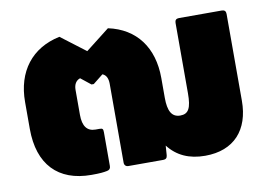

<svg xmlns="http://www.w3.org/2000/svg" viewBox="-69 -709 1158 830"><g transform="rotate(-10 510.0 -294.0)"><path d="M270 10C309 10 324 8 339 5C350 3 355 -3 355 -14V-162C355 -177 352 -180 339 -180H321C285 -180 266 -204 266 -254V-364C266 -388 276 -404 294 -410L338 -375H348L392 -410C408 -404 416 -388 416 -364V-18C416 -7 423 0 434 0H587C598 0 604 -5 605 -17L608 -59C646 -10 699 14 769 14C896 14 966 -65 966 -193V-574C966 -586 960 -592 948 -592H760C748 -592 742 -586 742 -574V-265C742 -200 729 -176 693 -176C655 -176 640 -206 640 -263V-350C640 -484 572 -576 450 -602L345 -520L237 -602C113 -576 42 -484 42 -350V-232C42 -76 124 10 270 10Z"/></g></svg>

Font: LINE Seed Sans TH Heavy
Style: Regular
Weight: 900
Designer: Dalton Maag Ltd | Thai characters by Cadson Demak Co.,Ltd.
Foundry: Dalton Maag Ltd
Version: Version 1.003